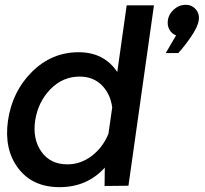

<svg xmlns="http://www.w3.org/2000/svg" viewBox="-20 -772 849 797"><path d="M710.9 -625Q692.9 -631.8 683.3 -648.9Q673.8 -666 676.8 -687Q679.7 -712.9 701.4 -732.4Q723.1 -752 751 -752Q776.9 -752 793 -732.9Q809.1 -713.9 804.9 -687Q800.8 -660.2 773.4 -620.1Q746.1 -580.1 720.2 -551.8H668ZM619.1 -750 513.2 -1 414.1 0 415 -76.2Q341.8 4.9 227.1 4.9Q115.2 4.9 55.7 -73.5Q-3.9 -151.9 13.2 -272Q31.2 -393.1 113 -474.1Q194.8 -555.2 306.2 -555.2Q412.1 -555.2 466.8 -473.1L505.9 -750ZM259.8 -89.8Q314.9 -89.8 361.1 -125Q407.2 -160.2 430.2 -216.8L445.8 -326.2Q438 -383.3 402.1 -418.7Q366.2 -454.1 311 -454.1Q240.2 -454.1 189.2 -401.6Q138.2 -349.1 126 -272Q114.7 -194.8 151.9 -142.3Q189 -89.8 259.8 -89.8Z"/></svg>

Font: Oakes Grotesk
Style: Medium Italic
Weight: 500
Designer: Samuel Oakes
Foundry: Samuel Oakes
Version: Version 1.0 | wf-rip DC20170320